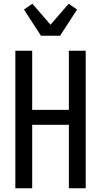

<svg xmlns="http://www.w3.org/2000/svg" viewBox="-20 -1006 540 1026"><path d="M62 0V-735H152V-419H348V-735H438V0H348V-339H152V0ZM199 -815 108 -955 153 -986 250 -874 347 -986 392 -955 301 -815Z"/></svg>

Font: Iosevka SS18 Medium
Style: Regular
Weight: 500
Monospace: yes
Designer: Belleve Invis
Foundry: Belleve Invis
Version: Version 25.1.1; ttfautohint (v1.8.4)